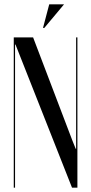

<svg xmlns="http://www.w3.org/2000/svg" viewBox="-20 -873 424 893"><path d="M186 -743 278 -853H209L180 -743ZM134 -699H44V0H50V-666H52L315 0H340V-699H334V-181H332L316 -221Z"/></svg>

Font: Moniqa SemBd Display
Style: Regular
Weight: 600
Designer: Rajesh Rajput
Foundry: Rajesh Rajput
Version: Version 1.000